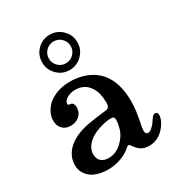

<svg xmlns="http://www.w3.org/2000/svg" viewBox="-178 -863 923 991"><g transform="rotate(-30 283.5 -367.0)"><path d="M98 -6Q74 -17 57 -40.5Q40 -64 40 -96Q40 -131 60 -162Q80 -193 116 -213Q155 -235 206 -244.5Q257 -254 317 -260Q331 -261 337 -269Q343 -277 343 -294Q343 -302 341 -326Q335 -373 308 -402.5Q281 -432 234 -432Q207 -432 185.5 -419Q164 -406 164 -389Q164 -385 166.5 -383Q169 -381 173 -381Q186 -381 192 -373Q198 -365 198 -348Q198 -319 176.5 -300.5Q155 -282 124 -282Q95 -282 76.5 -300.5Q58 -319 58 -350Q58 -387 86 -423Q105 -447 143 -464.5Q181 -482 234 -482Q270 -482 302 -473.5Q334 -465 362 -448Q457 -388 457 -237Q457 -205 453.5 -179.5Q450 -154 444 -123Q436 -91 436 -71Q436 -61 440.5 -56Q445 -51 453 -51Q467 -51 489 -76Q495 -82 502 -94L515 -112Q523 -121 532 -121Q539 -121 543.5 -115.5Q548 -110 547 -99Q545 -80 534.5 -61Q524 -42 508 -26Q491 -9 470 0.5Q449 10 423 10Q398 10 380 0Q362 -10 348 -30L343 -37Q340 -42 337 -44.5Q334 -47 331 -47Q327 -47 317 -39L315 -37Q291 -16 255 -3Q219 10 178 10Q133 10 98 -6ZM311 -97Q327 -118 334.5 -145Q342 -172 342 -192Q342 -205 336 -209Q330 -213 312 -212Q279 -209 245 -197Q211 -185 191 -169Q150 -137 150 -96Q150 -70 166 -55Q182 -40 211 -40Q268 -40 311 -97ZM159 -639Q159 -683 189.5 -713.5Q220 -744 264 -744Q307 -744 338 -713.5Q369 -683 369 -639Q369 -596 338 -565Q307 -534 264 -534Q220 -534 189.5 -565Q159 -596 159 -639ZM329 -639Q329 -666 310 -685Q291 -704 264 -704Q237 -704 218 -685Q199 -666 199 -639Q199 -612 218 -593Q237 -574 264 -574Q291 -574 310 -593Q329 -612 329 -639Z"/></g></svg>

Font: Raigarh
Style: Regular
Weight: 400
Designer: jaikishan Patel
Foundry: MagicType
Version: Version 1.000;FEAKit 1.0